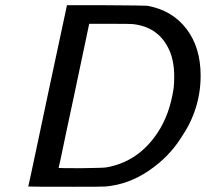

<svg xmlns="http://www.w3.org/2000/svg" viewBox="-20 -714 787 734"><path d="M162 -348 236 -694H385Q535 -693 543 -692Q638 -675 692.5 -604Q747 -533 747 -425Q747 -296 672 -187Q626 -114 549 -61.5Q472 -9 384 -1Q376 0 262 0Q88 0 88 -1L98 -46Q107 -90 126 -177.5Q145 -265 162 -348ZM487 -622Q481 -623 399 -623H321L263 -348Q249 -283 234 -212.5Q219 -142 212 -107L204 -72Q204 -71 289 -71Q374 -72 386 -74Q508 -95 582 -206Q629 -276 644 -378Q646 -396 646 -422Q646 -488 622 -533Q581 -612 487 -622Z"/></svg>

Font: MathJax_SansSerif
Style: Italic
Weight: 400
Version: Version 1.1